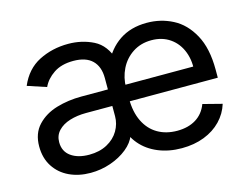

<svg xmlns="http://www.w3.org/2000/svg" viewBox="-82 -687 1081 832"><g transform="rotate(-15 458.5 -270.5)"><path d="M43.9 -155.3Q43.9 -213.9 77.9 -250Q111.8 -286.1 164.6 -301.8Q217.3 -317.4 276.4 -317.4H817.4L776.4 -286.6Q783.2 -339.4 767.1 -382.3Q751 -425.3 715.8 -450Q680.7 -474.6 632.3 -474.6Q584.5 -474.6 548.3 -450.9Q512.2 -427.2 492.9 -388.2Q473.6 -349.1 473.6 -304.2V-254.9Q473.6 -195.3 494.4 -152.8Q515.1 -110.4 552.7 -88.4Q590.3 -66.4 640.1 -66.4Q689.5 -66.4 724.1 -87.6Q758.8 -108.9 774.4 -150.4L859.9 -128.4Q847.2 -86.9 816.7 -55.2Q786.1 -23.4 741 -5.9Q695.8 11.7 640.1 11.7Q581.5 11.7 534.2 -8.1Q486.8 -27.8 456.3 -63.7Q425.8 -99.6 415.5 -146.5L430.7 -422.4Q458.5 -484.4 509.5 -518.6Q560.5 -552.7 632.3 -552.7Q694.8 -552.7 748.3 -525.1Q801.8 -497.6 835.2 -436.5Q868.7 -375.5 868.7 -279.8V-243.2H277.3Q237.3 -243.2 204.3 -232.9Q171.4 -222.7 151.9 -201.9Q132.3 -181.2 132.3 -150.9Q132.3 -109.4 163.3 -87.2Q194.3 -64.9 245.1 -64.9Q291.5 -64.9 325.7 -83.5Q359.9 -102.1 377.7 -132.6Q395.5 -163.1 395.5 -197.3V-368.7Q395.5 -419.9 366.9 -447.8Q338.4 -475.6 282.2 -475.6Q228.5 -475.6 193.8 -452.1Q159.2 -428.7 144 -395.5L59.6 -423.3Q88.9 -492.2 148.4 -522.5Q208 -552.7 279.8 -552.7Q341.3 -552.7 392.8 -526.9Q444.3 -501 465.3 -431.2L448.2 -99.1H438.5Q427.7 -68.8 396.2 -43.2Q364.7 -17.6 321 -2.4Q277.3 12.7 230.5 12.7Q177.7 12.7 135.5 -7.1Q93.3 -26.9 68.6 -64.9Q43.9 -103 43.9 -155.3Z"/></g></svg>

Font: Inter RS Variable
Style: Regular
Weight: 400
Designer: Rasmus Andersson (customised by Maria Ramos and Noel Pretorius)
Foundry: rsms
Version: Version 3.001;Glyphs 3.2.3 (3260)